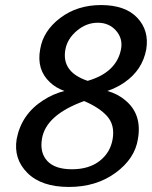

<svg xmlns="http://www.w3.org/2000/svg" viewBox="-20 -730 601 760"><path d="M253 10Q144 10 88.5 -45.5Q33 -101 46 -180Q65 -278 151 -333Q189 -358 235 -370Q201 -382 178 -404Q124 -454 139 -535Q151 -608 218.5 -659Q286 -710 380 -710Q476 -710 523.5 -659.5Q571 -609 559 -535Q544 -453 473 -404Q443 -383 405 -370Q447 -358 476 -333Q543 -278 526 -180Q514 -102 437.5 -46Q361 10 253 10ZM327 -410Q441 -443 459 -535Q467 -577 439.5 -608.5Q412 -640 367 -640Q322 -640 284.5 -608.5Q247 -577 239 -535Q222 -445 327 -410ZM426 -180Q435 -235 404.5 -269.5Q374 -304 313 -330Q161 -275 146 -180Q137 -125 167.5 -92.5Q198 -60 265 -60Q332 -60 374.5 -93Q417 -126 426 -180Z"/></svg>

Font: Scada
Style: Italic
Weight: 400
Italic angle: -10°
Designer: Jovanny Lemonad
Foundry: Jovanny Lemonad
Version: Version 4.100;PS 004.100;hotconv 1.0.88;makeotf.lib2.5.64775